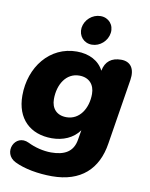

<svg xmlns="http://www.w3.org/2000/svg" viewBox="-97 -786 817 1048"><g transform="rotate(10 311.5 -262.5)"><path d="M264 191C424 191 515 106 537 -39L595 -401C605 -464 579 -501 527 -501C474 -501 440 -476 430 -423C404 -475 349 -503 281 -503C131 -503 29 -373 29 -215C29 -86 108 -13 227 -13C288 -13 345 -36 379 -84L370 -30C359 38 311 64 237 64C194 64 146 52 108 33C27 -6 -24 112 57 151C110 177 187 191 264 191ZM286 -140C232 -140 202 -174 202 -226C202 -307 244 -376 317 -376C371 -376 402 -341 402 -289C402 -209 359 -140 286 -140ZM354 -554C399 -554 439 -590 445 -635C451 -680 420 -716 375 -716C329 -716 289 -680 283 -635C278 -590 309 -554 354 -554Z"/></g></svg>

Font: SN Pro Heavy
Style: Italic
Weight: 800
Italic angle: -9°
Designer: Tobias Whetton
Foundry: Supernotes
Version: Version 1.001;Glyphs 3.2 (3249)